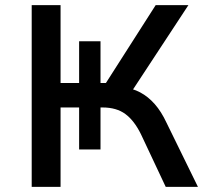

<svg xmlns="http://www.w3.org/2000/svg" viewBox="-20 -725 806 745"><path d="M103 0V-705H215V-403H287V-565H370V-403H391L584 -705H711L487 -364L454 -387Q493 -383 524 -366.5Q555 -350 580.5 -321Q606 -292 626 -249L748 0H623L527 -204Q501 -257 466.5 -282.5Q432 -308 378 -308H357L370 -319V-145H287V-308H215V0Z"/></svg>

Font: Nunito Sans 7pt SemiBold
Style: Regular
Weight: 600
Designer: Vernon Adams
Foundry: Vernon Adams
Version: Version 3.101;gftools[0.9.27]